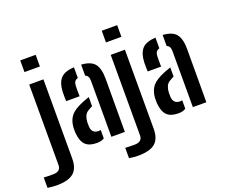

<svg xmlns="http://www.w3.org/2000/svg" viewBox="-245 -1041 1748 1492"><g transform="rotate(-20 629.0 -295.0)"><path d="M50 -703.5V-800H177.5V-703.5ZM-14 209.5Q-30.5 209.5 -51.5 207.8Q-72.5 206 -89.5 203V117.5Q-75.5 118.5 -54 119Q-32.5 119.5 -14.5 119.5Q51.5 119.5 51.5 66V-600H169V55.5Q168.5 138 124.2 173.8Q80 209.5 -14 209.5Z M277.5 -380.5Q276.5 -394 276.2 -415.5Q276 -437 276.5 -457.5Q279.5 -529.5 311.8 -566Q344 -602.5 424 -607.5V-518.5Q390.5 -510 388.5 -471Q387.5 -461 387.5 -441.8Q387.5 -422.5 387.8 -404.5Q388 -386.5 388.5 -380.5ZM512.5 0V-464.5Q512.5 -505.5 483.5 -516V-607.5Q564 -602 594.5 -562.2Q625 -522.5 625 -440L624 0ZM260.5 -124Q260 -134.5 260 -147.5Q260 -160.5 260.5 -171Q265 -228.5 295 -264.8Q325 -301 401.5 -331.5Q428.5 -342.5 453 -350.5V-274.5Q447 -272 441 -268.8Q435 -265.5 428.5 -261.5Q396.5 -246 386.5 -221.5Q376.5 -197 375.5 -170.5Q375 -148 376 -132.5Q381 -76 435.5 -76Q445.5 -76 453 -78.5V-8.5Q430 7 391.5 7Q328.5 7 297.5 -23.5Q266.5 -54 260.5 -124Z M724 -703.5V-800H851.5V-703.5ZM660 209.5Q643.5 209.5 622.5 207.8Q601.5 206 584.5 203V117.5Q598.5 118.5 620 119Q641.5 119.5 659.5 119.5Q725.5 119.5 725.5 66V-600H843V55.5Q842.5 138 798.2 173.8Q754 209.5 660 209.5Z M951.5 -380.5Q950.5 -394 950.2 -415.5Q950 -437 950.5 -457.5Q953.5 -529.5 985.8 -566Q1018 -602.5 1098 -607.5V-518.5Q1064.5 -510 1062.5 -471Q1061.5 -461 1061.5 -441.8Q1061.5 -422.5 1061.8 -404.5Q1062 -386.5 1062.5 -380.5ZM1186.5 0V-464.5Q1186.5 -505.5 1157.5 -516V-607.5Q1238 -602 1268.5 -562.2Q1299 -522.5 1299 -440L1298 0ZM934.5 -124Q934 -134.5 934 -147.5Q934 -160.5 934.5 -171Q939 -228.5 969 -264.8Q999 -301 1075.5 -331.5Q1102.5 -342.5 1127 -350.5V-274.5Q1121 -272 1115 -268.8Q1109 -265.5 1102.5 -261.5Q1070.5 -246 1060.5 -221.5Q1050.5 -197 1049.5 -170.5Q1049 -148 1050 -132.5Q1055 -76 1109.5 -76Q1119.5 -76 1127 -78.5V-8.5Q1104 7 1065.5 7Q1002.5 7 971.5 -23.5Q940.5 -54 934.5 -124Z"/></g></svg>

Font: Big Shoulders Stencil Text
Style: Bold
Weight: 700
Designer: Patric King
Foundry: XO Type Co
Version: Version 1.000